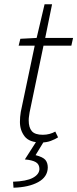

<svg xmlns="http://www.w3.org/2000/svg" viewBox="-20 -657 361 896"><path d="M172 8Q117 8 95 -20.5Q73 -49 73 -88Q73 -101 74 -111.5Q75 -122 77 -135L142 -444H67L75 -476L151 -480L188 -637H223L191 -480H321L313 -444H183L118 -132Q117 -123 115.5 -114.5Q114 -106 114 -95Q114 -62 128.5 -45Q143 -28 180 -28Q196 -28 211 -32Q226 -36 238 -43L251 -16Q237 -7 217 0.5Q197 8 172 8ZM43 219 41 191Q103 189 133 173Q163 157 164 132Q164 110 147.5 100Q131 90 96 87L153 -2H188L146 67Q181 76 192 89.5Q203 103 203 125Q202 169 158 193Q114 217 43 219Z"/></svg>

Font: Source Sans 3 Light
Style: Italic
Weight: 300
Italic angle: -11°
Designer: Paul D. Hunt
Foundry: Adobe
Version: Version 3.046;hotconv 1.0.118;makeotfexe 2.5.65603